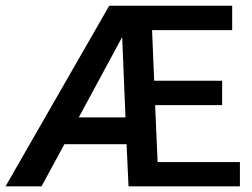

<svg xmlns="http://www.w3.org/2000/svg" viewBox="-24 -660 891 680"><path d="M825.7 -85.9V0H431.2L424.3 -149.4H204.1L123 0H-4.4L362.8 -639.6H798.3V-553.2H514.6L522 -374H762.7V-287.6H525.4L534.2 -85.9ZM408.7 -528.8 254.9 -244.1H420.4Z"/></svg>

Font: Yantramanav Medium
Style: Regular
Weight: 500
Version: Version 1.001;PS 1.0;hotconv 1.0.72;makeotf.lib2.5.5900; ttf